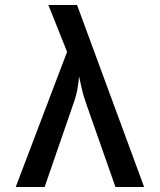

<svg xmlns="http://www.w3.org/2000/svg" viewBox="-20 -750 640 770"><path d="M43 0 249 -542 174 -730H289L558 0H443L324 -339Q313 -370 307 -398.5Q301 -427 297 -444Q296 -427 291.5 -398.5Q287 -370 276 -339L159 0Z"/></svg>

Font: JetBrains Mono NL SemiBold
Style: Regular
Weight: 600
Designer: Philipp Nurullin, Konstantin Bulenkov
Foundry: JetBrains
Version: Version 2.304; ttfautohint (v1.8.4.7-5d5b)